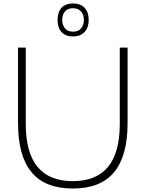

<svg xmlns="http://www.w3.org/2000/svg" viewBox="-20 -1087 847 1117"><path d="M676.8 -810.1H722.2V-369.1Q722.2 -179.7 643.6 -85Q564.9 9.8 403.8 9.8Q242.7 9.8 163.8 -84.7Q85 -179.2 85 -369.1V-810.1H129.9V-365.2Q129.9 -33.2 403.8 -33.2Q676.8 -33.2 676.8 -365.2ZM404.8 -1039.1Q373.5 -1039.1 357.7 -1020Q341.8 -1001 341.8 -971.2Q341.8 -941.4 357.9 -922.1Q374 -902.8 404.8 -902.8Q436 -902.8 451.9 -922.1Q467.8 -941.4 467.8 -971.2Q467.8 -1001 451.7 -1020Q435.5 -1039.1 404.8 -1039.1ZM496.1 -971.2Q496.1 -927.7 472.4 -901.4Q448.7 -875 404.8 -875Q360.4 -875 337.6 -900.9Q314.9 -926.8 314.9 -971.2Q314.9 -1015.6 337.6 -1041.3Q360.4 -1066.9 404.8 -1066.9Q449.2 -1066.9 472.7 -1041Q496.1 -1015.1 496.1 -971.2Z"/></svg>

Font: Sinkin Sans 200 X Light
Style: Regular
Weight: 200
Designer: Keith Bates
Foundry: K-Type
Version: Sinkin Sans (version 1.0)  by Keith Bates   •   © 2014   www